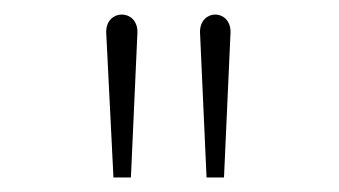

<svg xmlns="http://www.w3.org/2000/svg" viewBox="-20 -756 466 264"><path d="M288 -512 297 -712C297 -744 255 -744 255 -712L264 -512ZM160 -512 169 -712C169 -744 126 -744 126 -712L136 -512Z"/></svg>

Font: Advent Pro
Style: ExtraLight
Weight: 250
Designer: Andreas Kalpakidis
Foundry: Andreas Kalpakidis
Version: Version 2.002 2007